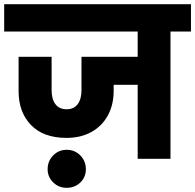

<svg xmlns="http://www.w3.org/2000/svg" viewBox="-37 -760 934 919"><path d="M877 -609H779V0H622V-354H507V-324Q507 -259 479.5 -208Q452 -157 401 -128.5Q350 -100 281 -100Q171 -100 111.5 -161.5Q52 -223 52 -324V-488H210V-328Q210 -285 228.5 -261Q247 -237 282 -237Q316 -237 334.5 -261Q353 -285 353 -328V-488H622V-609H-17V-740H877ZM374 50Q374 88 347.5 113.5Q321 139 282 139Q244 139 217.5 113Q191 87 191 50Q191 11 217.5 -16Q244 -43 282 -43Q321 -43 347.5 -16Q374 11 374 50Z"/></svg>

Font: Fz Poppins
Style: Bold
Weight: 700
Designer: Ninad Kale (Devanagari), Jonny Pinhorn (Latin)
Foundry: Indian Type Foundry
Version: Vit hóa bi Vntype.Com & FontZin.Com